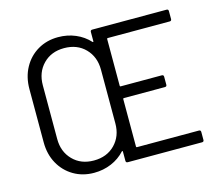

<svg xmlns="http://www.w3.org/2000/svg" viewBox="-101 -839 1123 979"><g transform="rotate(-15 460.0 -350.0)"><path d="M852 -638H525Q521 -638 521 -634V-387Q521 -383 525 -383H742Q752 -383 752 -373V-331Q752 -321 742 -321H525Q521 -321 521 -317V-66Q521 -62 525 -62H852Q862 -62 862 -52V-10Q862 0 852 0H460Q450 0 450 -10V-59Q450 -64 445 -61Q415 -28 372.5 -10Q330 8 281 8Q221 8 173.5 -20Q126 -48 99 -97Q72 -146 72 -209V-490Q72 -553 99 -602.5Q126 -652 173.5 -680Q221 -708 281 -708Q330 -708 372.5 -690Q415 -672 445 -639Q450 -636 450 -641V-690Q450 -700 460 -700H852Q862 -700 862 -690V-648Q862 -638 852 -638ZM450 -207V-491Q450 -559 407.5 -602.5Q365 -646 296 -646Q228 -646 185.5 -602.5Q143 -559 143 -491V-207Q143 -140 185.5 -96.5Q228 -53 296 -53Q365 -53 407.5 -96.5Q450 -140 450 -207Z"/></g></svg>

Font: Amber EN
Style: Regular
Weight: 400
Designer: Jeremy Tribby
Foundry: Tribby Type Co.
Version: Version 1.403 November 24, 2021